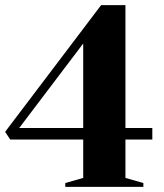

<svg xmlns="http://www.w3.org/2000/svg" viewBox="-20 -730 640 750"><path d="M235 0V-15L305 -35V-185H20L0 -215L375 -710H470V-230H575V-185H470V-35L540 -15V0ZM55 -230H305V-560Z"/></svg>

Font: Yeseva One
Style: Regular
Weight: 400
Designer: Jovanny Lemonad
Foundry: Jovanny Lemonad
Version: Version 2.000